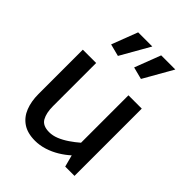

<svg xmlns="http://www.w3.org/2000/svg" viewBox="-219 -855 979 979"><g transform="rotate(45 270.5 -365.5)"><path d="M385 -485V-143Q362 -123 335.5 -105Q309 -87 283 -76.5Q257 -66 232 -66Q185 -66 168.5 -95.5Q152 -125 152 -174V-485H56V-165Q56 -113 72 -72Q88 -31 122.5 -7.5Q157 16 212 16Q245 16 278.5 5.5Q312 -5 342.5 -23.5Q373 -42 397 -64L414 0H481V-485ZM205 -589 295 -747H193L139 -606ZM371 -589 461 -747H359L305 -606Z"/></g></svg>

Font: Catamaran Medium
Style: Regular
Weight: 500
Designer: Pria Ravichandran
Version: Version 2.000